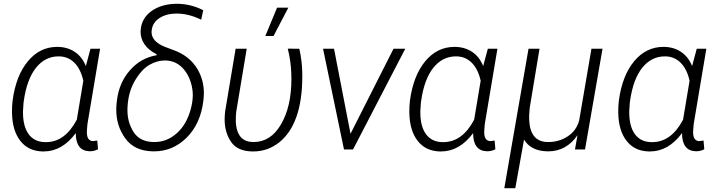

<svg xmlns="http://www.w3.org/2000/svg" viewBox="-20 -784 3770 1007"><path d="M454.6 -528.3 430.2 -437.5C405.3 -500.5 353.5 -536.1 285.6 -538.1C283.7 -538.1 281.7 -538.1 279.8 -538.1C218.8 -538.1 167.5 -512.7 126 -462.4C84.5 -412.1 58.1 -344.2 46.4 -258.8L45.4 -248.5C43.5 -233.4 43 -218.3 43 -203.1C43 -198.7 43 -194.3 43 -189.9C44.4 -128.4 59.1 -80.1 86.9 -44.9C114.7 -9.3 152.8 8.8 202.1 10.3C204.6 10.3 206.5 10.3 209 10.3C273.9 10.3 330.1 -22 377.4 -85.9C377.4 -23.4 401.9 8.3 450.2 9.3C451.2 9.3 452.6 9.3 453.6 9.3C466.8 9.3 480.5 5.9 494.1 -1L490.2 -46.9L467.8 -43.9C446.3 -44.4 435.5 -60.5 435.5 -91.3C435.5 -96.7 436 -102.1 436.5 -108.4L438.5 -132.8L504.9 -528.3ZM105 -255.9C115.7 -331.5 137.2 -389.2 168.9 -428.7C200.7 -468.3 240.2 -488.3 286.6 -488.3C288.6 -488.3 290.5 -488.3 292.5 -488.3C354.5 -486.3 399.4 -440.9 417 -360.4L382.8 -156.2C341.3 -77.6 287.6 -38.6 221.2 -38.6C219.2 -38.6 217.3 -38.6 215.3 -38.6C140.6 -40 100.6 -97.7 100.6 -193.8C100.6 -196.3 100.6 -198.7 100.6 -201.2L103.5 -246.1Z M717.8 -625.5C717.8 -623 717.3 -620.1 717.3 -617.7C717.3 -572.3 742.7 -528.3 801.8 -499.5L800.8 -494.1C746.1 -484.9 699.7 -459 661.6 -415.5C623.5 -372.1 600.6 -319.3 593.3 -257.3L591.8 -244.6C590.3 -231.9 589.8 -219.7 589.8 -208C589.8 -151.9 605.5 -101.6 637.2 -58.1C668.5 -14.6 716.3 8.3 780.8 9.8C783.2 9.8 786.1 9.8 788.6 9.8C854 9.8 910.6 -14.2 959 -62C1007.3 -110.4 1036.6 -174.3 1046.4 -254.4L1047.4 -263.2C1048.3 -274.4 1049.3 -285.2 1049.3 -295.9C1049.3 -341.3 1038.1 -382.8 1016.6 -419.9C987.8 -469.2 943.4 -503.4 884.3 -523.4L844.2 -538.6C798.3 -557.1 774.9 -583 774.9 -616.2C774.9 -619.6 775.4 -623 775.9 -627C779.3 -653.3 793 -674.3 817.4 -689.9C841.3 -705.1 871.1 -712.9 906.2 -712.9C948.7 -712.9 991.7 -702.1 1035.2 -680.7L1045.9 -730.5C1002.9 -752.4 957.5 -763.7 909.2 -764.2C855.5 -764.2 811 -751.5 775.4 -726.6C739.7 -701.2 720.7 -667.5 717.8 -625.5ZM651.4 -251C656.7 -293.5 669.9 -332.5 691.9 -368.2C713.9 -403.8 737.8 -429.2 764.6 -444.3C791.5 -459.5 817.9 -466.8 844.2 -466.8C850.1 -466.8 856 -466.8 862.3 -465.8C897 -461.4 925.8 -444.3 948.7 -414.6C971.7 -384.8 985.4 -348.1 990.2 -305.7C990.7 -299.3 991.2 -293 991.2 -286.6C991.2 -262.2 987.3 -235.8 979.5 -208C964.4 -154.8 939.9 -113.3 905.3 -83.5C871.1 -53.7 832.5 -39.1 790.5 -39.1C788.1 -39.1 786.1 -39.1 783.7 -39.1C736.3 -40.5 702.1 -58.1 680.7 -91.3C659.2 -125 648.4 -163.1 648.4 -206.1C648.4 -217.8 648.9 -230 650.4 -242.7Z M1371.6 -595.2H1414.6L1492.2 -743.7H1433.1ZM1215.8 -528.3 1160.6 -198.7C1159.2 -184.6 1158.2 -170.4 1158.2 -157.7C1158.2 -112.3 1169.4 -72.8 1191.9 -40C1213.9 -7.3 1251 9.3 1303.2 10.3C1305.2 10.3 1307.1 10.3 1309.1 10.3C1359.4 10.3 1404.8 -5.9 1444.8 -37.6C1524.9 -102.1 1565.4 -218.3 1565.4 -382.8C1565.4 -388.2 1565.4 -393.1 1565.4 -398.4C1564.9 -441.9 1559.6 -485.4 1549.8 -528.3L1489.3 -528.8C1500 -486.3 1506.3 -442.9 1507.8 -398.4C1508.3 -388.2 1508.3 -378.4 1508.3 -368.7C1508.3 -272.9 1490.2 -194.3 1454.1 -132.3C1418 -69.8 1369.6 -39.1 1310.1 -39.1C1308.1 -39.1 1306.6 -39.1 1304.7 -39.1C1254.4 -40.5 1225.6 -70.3 1218.3 -127.4L1216.8 -144C1216.8 -148.4 1216.8 -153.3 1216.8 -157.7C1216.8 -170.9 1217.3 -184.1 1218.8 -196.8L1273.9 -528.3Z M1731.9 -528.3H1674.3L1784.2 0H1831.5L2105.5 -528.3H2043.9L1818.4 -82.5Z M2538.6 -528.3 2514.2 -437.5C2489.3 -500.5 2437.5 -536.1 2369.6 -538.1C2367.7 -538.1 2365.7 -538.1 2363.8 -538.1C2302.7 -538.1 2251.5 -512.7 2210 -462.4C2168.5 -412.1 2142.1 -344.2 2130.4 -258.8L2129.4 -248.5C2127.4 -233.4 2127 -218.3 2127 -203.1C2127 -198.7 2127 -194.3 2127 -189.9C2128.4 -128.4 2143.1 -80.1 2170.9 -44.9C2198.7 -9.3 2236.8 8.8 2286.1 10.3C2288.6 10.3 2290.5 10.3 2293 10.3C2357.9 10.3 2414.1 -22 2461.4 -85.9C2461.4 -23.4 2485.8 8.3 2534.2 9.3C2535.2 9.3 2536.6 9.3 2537.6 9.3C2550.8 9.3 2564.5 5.9 2578.1 -1L2574.2 -46.9L2551.8 -43.9C2530.3 -44.4 2519.5 -60.5 2519.5 -91.3C2519.5 -96.7 2520 -102.1 2520.5 -108.4L2522.5 -132.8L2588.9 -528.3ZM2189 -255.9C2199.7 -331.5 2221.2 -389.2 2252.9 -428.7C2284.7 -468.3 2324.2 -488.3 2370.6 -488.3C2372.6 -488.3 2374.5 -488.3 2376.5 -488.3C2438.5 -486.3 2483.4 -440.9 2501 -360.4L2466.8 -156.2C2425.3 -77.6 2371.6 -38.6 2305.2 -38.6C2303.2 -38.6 2301.3 -38.6 2299.3 -38.6C2224.6 -40 2184.6 -97.7 2184.6 -193.8C2184.6 -196.3 2184.6 -198.7 2184.6 -201.2L2187.5 -246.1Z M2752 -528.3 2625 203.1H2682.6L2728.5 -51.8C2752.4 -12.2 2793 8.3 2850.1 9.8C2851.6 9.8 2853 9.8 2854.5 9.8C2918.9 9.8 2970.2 -18.6 3008.8 -75.2L2995.6 0H3048.3L3140.1 -528.3H3082L3017.6 -151.9C3007.8 -116.2 2987.8 -88.4 2957 -68.4C2926.8 -48.8 2893.1 -39.1 2856.4 -39.1C2854 -39.1 2851.6 -39.1 2849.1 -39.1C2789.6 -41.5 2758.3 -80.6 2755.4 -156.7V-179.7L2758.3 -218.8L2809.6 -528.3Z M3634.3 -528.3 3609.9 -437.5C3585 -500.5 3533.2 -536.1 3465.3 -538.1C3463.4 -538.1 3461.4 -538.1 3459.5 -538.1C3398.4 -538.1 3347.2 -512.7 3305.7 -462.4C3264.2 -412.1 3237.8 -344.2 3226.1 -258.8L3225.1 -248.5C3223.1 -233.4 3222.7 -218.3 3222.7 -203.1C3222.7 -198.7 3222.7 -194.3 3222.7 -189.9C3224.1 -128.4 3238.8 -80.1 3266.6 -44.9C3294.4 -9.3 3332.5 8.8 3381.8 10.3C3384.3 10.3 3386.2 10.3 3388.7 10.3C3453.6 10.3 3509.8 -22 3557.1 -85.9C3557.1 -23.4 3581.5 8.3 3629.9 9.3C3630.9 9.3 3632.3 9.3 3633.3 9.3C3646.5 9.3 3660.2 5.9 3673.8 -1L3669.9 -46.9L3647.5 -43.9C3626 -44.4 3615.2 -60.5 3615.2 -91.3C3615.2 -96.7 3615.7 -102.1 3616.2 -108.4L3618.2 -132.8L3684.6 -528.3ZM3284.7 -255.9C3295.4 -331.5 3316.9 -389.2 3348.6 -428.7C3380.4 -468.3 3419.9 -488.3 3466.3 -488.3C3468.3 -488.3 3470.2 -488.3 3472.2 -488.3C3534.2 -486.3 3579.1 -440.9 3596.7 -360.4L3562.5 -156.2C3521 -77.6 3467.3 -38.6 3400.9 -38.6C3398.9 -38.6 3397 -38.6 3395 -38.6C3320.3 -40 3280.3 -97.7 3280.3 -193.8C3280.3 -196.3 3280.3 -198.7 3280.3 -201.2L3283.2 -246.1Z"/></svg>

Font: Roboto Light
Style: Italic
Weight: 300
Italic angle: -12°
Designer: Google
Version: Version 2.137; 2017